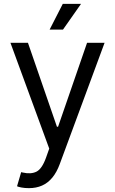

<svg xmlns="http://www.w3.org/2000/svg" viewBox="-20 -768 597 996"><path d="M129.9 208Q108.4 208 91.8 204.8Q75.2 201.7 68.4 198.2L89.8 125L98.1 127Q140.1 136.7 168.9 122.6Q197.8 108.4 218.8 49.8L235.4 2.9L34.2 -545.9H125L275.4 -110.4H281.2L431.6 -545.9H522.5L290 83Q274.4 125.5 251.5 153.3Q228.5 181.2 198.2 194.6Q168 208 129.9 208ZM237.3 -614.3 305.7 -748H400.4L306.6 -614.3Z"/></svg>

Font: Inter
Style: Regular
Weight: 400
Designer: Rasmus Andersson
Foundry: rsms
Version: Version 4.000;git-8c9346024